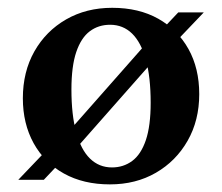

<svg xmlns="http://www.w3.org/2000/svg" viewBox="-20 -472 582 504"><path d="M28 0 113.5 -89.5 137.5 -101 372.5 -367.5 397 -385.5 448 -439.5H515L431 -351.5L406.5 -339.5L171 -72.5L146.5 -54.5L95 0ZM274 -32.5Q304 -32.5 327 -49.5Q350 -66.5 362.8 -104Q375.5 -141.5 375.5 -202Q375.5 -269.5 363 -315Q350.5 -360.5 326.8 -383.8Q303 -407 269 -407Q238.5 -407 215.8 -390Q193 -373 180.2 -335.5Q167.5 -298 167.5 -237Q167.5 -170.5 180 -124.8Q192.5 -79 216.2 -55.8Q240 -32.5 274 -32.5ZM268.5 12Q199 12 147.8 -16.5Q96.5 -45 68.2 -96.2Q40 -147.5 40 -214Q40 -283.5 70.2 -337Q100.5 -390.5 153.5 -421Q206.5 -451.5 274.5 -451.5Q344.5 -451.5 395.5 -422.8Q446.5 -394 474.8 -343.2Q503 -292.5 503 -225Q503 -156 472.5 -102.5Q442 -49 389.2 -18.5Q336.5 12 268.5 12Z"/></svg>

Font: Newsreader 24pt SemiBold
Style: Regular
Weight: 600
Designer: Hugues Gentile
Foundry: Production Type
Version: Version 1.003